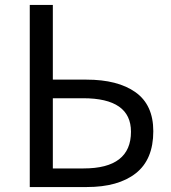

<svg xmlns="http://www.w3.org/2000/svg" viewBox="-20 -754 688 774"><path d="M100 0V-734H193V-433H328Q455 -433 526.5 -382Q598 -331 598 -225Q598 -111 527.5 -55.5Q457 0 330 0ZM193 -75H317Q508 -75 508 -223Q508 -358 315 -358H193Z"/></svg>

Font: Noto Sans SC
Style: Regular
Weight: 400
Designer: Ryoko NISHIZUKA  (kana, bopomofo & ideographs); Paul D. Hunt (Latin, Greek & Cyrillic); Sandoll Communications , Soo-you
Foundry: Adobe
Version: Version 2.002;hotconv 1.0.116;makeotfexe 2.5.65601